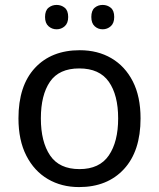

<svg xmlns="http://www.w3.org/2000/svg" viewBox="-20 -750 645 780"><path d="M551 -269Q551 -136 483.5 -63Q416 10 301 10Q230 10 174.5 -22.5Q119 -55 87 -117.5Q55 -180 55 -269Q55 -402 122 -474Q189 -546 304 -546Q377 -546 432.5 -513.5Q488 -481 519.5 -419.5Q551 -358 551 -269ZM146 -269Q146 -174 183.5 -118.5Q221 -63 303 -63Q384 -63 422 -118.5Q460 -174 460 -269Q460 -364 422 -418Q384 -472 302 -472Q220 -472 183 -418Q146 -364 146 -269ZM163 -681Q163 -707 177 -718.5Q191 -730 210 -730Q229 -730 243 -718.5Q257 -707 257 -681Q257 -656 243 -643.5Q229 -631 210 -631Q191 -631 177 -643.5Q163 -656 163 -681ZM351 -681Q351 -707 364.5 -718.5Q378 -730 397 -730Q416 -730 430 -718.5Q444 -707 444 -681Q444 -656 430 -643.5Q416 -631 397 -631Q378 -631 364.5 -643.5Q351 -656 351 -681Z"/></svg>

Font: Noto Sans Mayan Numerals
Style: Regular
Weight: 400
Designer: Monotype Design Team
Foundry: Monotype Imaging Inc.
Version: Version 2.001; ttfautohint (v1.8.4.7-5d5b)